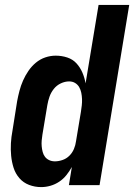

<svg xmlns="http://www.w3.org/2000/svg" viewBox="-20 -755 547 783"><path d="M148 8Q122 8 98.5 -1Q75 -10 59 -28.5Q43 -47 35.5 -70.5Q28 -94 25.5 -119.5Q23 -145 24.5 -171Q26 -197 31 -223L50 -343Q54 -364 59.5 -385Q65 -406 74 -426.5Q83 -447 96 -466Q109 -485 126.5 -499.5Q144 -514 165 -521Q186 -528 207 -528Q232 -528 254.5 -520.5Q277 -513 292 -496.5Q307 -480 316 -459Q325 -438 329 -415L382 -735H507L386 0H261L273 -74Q263 -56 250.5 -40.5Q238 -25 221.5 -14Q205 -3 186 2.5Q167 8 148 8ZM204 -97Q219 -97 235 -102.5Q251 -108 263 -120Q275 -132 281.5 -147.5Q288 -163 290 -179L310 -299Q312 -312 313.5 -325Q315 -338 314.5 -351Q314 -364 311.5 -376.5Q309 -389 303 -399.5Q297 -410 286.5 -416.5Q276 -423 262 -423Q245 -423 228 -415Q211 -407 199.5 -392.5Q188 -378 182 -361Q176 -344 173 -326L153 -206Q151 -194 150 -182Q149 -170 150 -158.5Q151 -147 154 -135.5Q157 -124 163.5 -115.5Q170 -107 180.5 -102Q191 -97 204 -97Z"/></svg>

Font: Iosevka Term Curly XBd Obl
Style: Regular
Weight: 800
Italic angle: -9°
Designer: Belleve Invis
Foundry: Belleve Invis
Version: Version 32.3.0